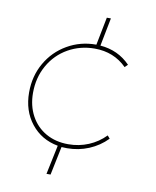

<svg xmlns="http://www.w3.org/2000/svg" viewBox="-88 -721 752 927"><g transform="rotate(10 288.5 -257.5)"><path d="M72 -235Q72 -172 98.5 -123Q125 -74 172.5 -47Q220 -20 282 -20Q335 -20 381.5 -39.5Q428 -59 463 -95L475 -81Q437 -42 386.5 -21Q336 0 280 0Q262 0 253 -1L224 139H204L234 -4Q152 -19 102.5 -81.5Q53 -144 53 -234Q53 -314 90 -378.5Q127 -443 191 -480Q255 -517 331 -517H333L360 -654H380L353 -516Q441 -509 500 -448L486 -434Q423 -497 329 -497Q258 -497 199 -463.5Q140 -430 106 -370Q72 -310 72 -235Z"/></g></svg>

Font: TypoPRO Montserrat Alternates
Style: Italic
Weight: 250
Italic angle: -11.3°
Designer: Julieta Ulanovsky
Foundry: Julieta Ulanovsky
Version: Version 6.001